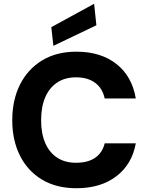

<svg xmlns="http://www.w3.org/2000/svg" viewBox="-20 -986 784 1018"><path d="M385 12Q279 12 203 -33.5Q127 -79 86 -160.5Q45 -242 45 -348Q45 -456 86 -537.5Q127 -619 203 -665.5Q279 -712 385 -712Q514 -712 597 -647Q680 -582 700 -464H535Q524 -517 485 -546.5Q446 -576 383 -576Q324 -576 282.5 -548Q241 -520 219.5 -469.5Q198 -419 198 -348Q198 -279 219.5 -228.5Q241 -178 282.5 -150.5Q324 -123 383 -123Q446 -123 484.5 -149.5Q523 -176 535 -226H700Q680 -115 597 -51.5Q514 12 385 12ZM263 -743 252 -842 479 -966 491 -852Z"/></svg>

Font: DM Sans 16pt Black
Style: Regular
Weight: 900
Version: Version 4.004;gftools[0.9.30]